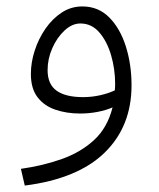

<svg xmlns="http://www.w3.org/2000/svg" viewBox="-20 -347 494 597"><path d="M57 230 45 178Q115 168 173.5 147Q232 126 273 88Q314 50 330 -13Q309 -4 283 1Q257 6 229 6Q187 6 152 -6Q117 -18 96.5 -45Q76 -72 76 -117Q76 -153 88 -190Q100 -227 121.5 -258Q143 -289 172 -308Q201 -327 236 -327Q286 -327 320 -292.5Q354 -258 371.5 -202Q389 -146 389 -82Q389 46 305.5 127.5Q222 209 57 230ZM128 -129Q128 -85 156 -65Q184 -45 238 -45Q266 -45 292 -51Q318 -57 337 -66Q338 -76 338 -86Q338 -132 325.5 -175Q313 -218 289 -246Q265 -274 230 -274Q204 -274 180.5 -252Q157 -230 142.5 -197Q128 -164 128 -129Z"/></svg>

Font: Noto Sans Arabic Light
Style: Regular
Weight: 300
Designer: Monotype Design Team, Nadine Chahine, Nizar Qandah and Khaled Hosny
Foundry: Monotype Imaging Inc.
Version: Version 2.012; ttfautohint (v1.8.4.7-5d5b)